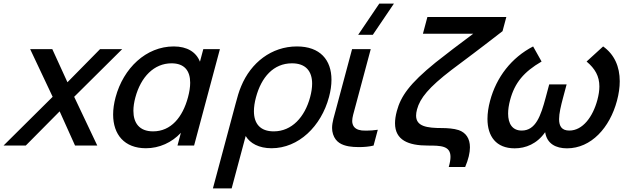

<svg xmlns="http://www.w3.org/2000/svg" viewBox="-82 -815 3520 1075"><path d="M-62.3 0H62.2L252 -191.5L338.2 0H462.7L333.3 -273L602.3 -540H478.3L295.6 -354.5L210.8 -540H86.8L212.8 -273Z M1056.3 -540 1037.5 -469.5C1016.4 -523.5 965.9 -555 890.9 -555C735.9 -555 608.8 -433.5 565 -270C555.9 -235.9 551.4 -203.5 551.4 -173.6C551.4 -61.9 614.4 15 735.1 15C810.1 15 880.2 -17 930.8 -71.5L911.7 0H1004.7L1149.3 -540ZM775 -79.5C698 -79.5 664.9 -126.7 664.9 -194.5C664.9 -217.5 668.7 -242.8 675.9 -269.5C706.7 -384.5 780.5 -460.5 878.5 -460.5C950.9 -460.5 982.8 -418.5 982.8 -351.8C982.8 -327.6 978.6 -300.3 970.6 -270.5C940.6 -158.5 875.5 -79.5 775 -79.5Z M1110 240H1215L1293.6 -53.5C1317.6 -12.5 1368.3 15 1438.3 15C1589.8 15 1716.1 -107.5 1760 -271.5C1769.3 -305.9 1773.9 -338.4 1773.9 -368.4C1773.9 -479.6 1710.1 -555 1580.5 -555C1437.5 -555 1322.5 -463.5 1268.4 -332.5C1255.4 -302.5 1246.5 -269.5 1236.9 -233.5ZM1450.6 -79.5C1374.9 -79.5 1339.7 -122.8 1339.7 -192.5C1339.7 -215.7 1343.6 -242 1351.3 -270.5C1381.4 -383 1449.2 -460.5 1552.7 -460.5C1629.7 -460.5 1665.6 -416.6 1665.6 -346.7C1665.6 -324 1661.8 -298.6 1654.4 -271C1624.5 -159.5 1552.1 -79.5 1450.6 -79.5Z M2005.3 -620 2123.7 -795H2041.7L1923.3 -620ZM1871.4 4.5C1886.5 7.1 1906.5 8.6 1927.8 8.6C1955.9 8.6 1986.1 6 2009.6 0L2033.3 -88.5C2012.7 -85.3 1989.9 -83.6 1968.8 -83.6C1960.1 -83.6 1951.6 -83.9 1943.8 -84.5C1920.1 -87.5 1899.5 -96.5 1892.4 -120.5C1890.7 -125.9 1890 -131.5 1890 -137.7C1890 -157.9 1898.2 -183 1907.4 -217.5L1993.8 -540H1889.3L1801.6 -212.5C1789 -165.5 1777.3 -130.7 1777.3 -98.6C1777.3 -86.7 1778.9 -75.1 1782.7 -63.5C1797.5 -18 1832.3 -2.5 1871.4 4.5Z M2430.5 120H2522.5C2540.8 76.8 2549.2 40 2549.2 9.9C2549.2 -40.6 2525.8 -72.7 2486.3 -86.5C2459.7 -95.5 2420.4 -98 2393.9 -98C2307.4 -98 2247.7 -107.5 2247.7 -167.7C2247.7 -177.8 2249.3 -189.3 2252.9 -202.5C2269.8 -265.5 2318.3 -325.5 2446.1 -423.5C2629.8 -560.5 2666.3 -590.5 2731.7 -640.5L2753 -720H2311L2285.9 -626H2567.4C2484.9 -564.5 2416.4 -512.5 2356.7 -465C2209.2 -345.5 2161.8 -275 2139.8 -193C2132.9 -167.3 2129.7 -144.7 2129.7 -125C2129.7 -29.8 2205.1 0 2313.6 0C2386.2 0 2440.3 1 2440.3 63.5C2440.3 78.5 2437.2 97.1 2430.5 120Z M3294.9 -555 3202.3 -470.5C3250 -430.4 3273.9 -388.2 3273.9 -331C3273.9 -308.5 3270.2 -283.5 3262.7 -255.5C3237.4 -161 3180.7 -84 3105.7 -84C3063 -84 3048.3 -108.6 3048.3 -147.8C3048.3 -180.1 3058.3 -222.2 3070.7 -268.5L3090.5 -342.5H2993L2973.2 -268.5C2946 -167 2917.7 -84 2839.2 -84C2787 -84 2762.9 -121.8 2762.9 -179C2762.9 -201.8 2766.7 -227.7 2774.2 -255.5C2799.9 -351.5 2850.7 -412.5 2950.3 -470.5L2902.9 -555C2781.1 -492 2697.2 -382.5 2662 -251C2652.3 -214.9 2647.3 -180.6 2647.3 -149.4C2647.3 -52.1 2695.5 15.5 2799.6 15.5C2861.1 15.5 2924.8 -9.5 2970.3 -75C2980.3 -9.5 3031.1 15.5 3092.6 15.5C3228.1 15.5 3332 -100 3372.3 -250.5C3382.6 -288.9 3387.9 -325.6 3387.9 -360C3387.9 -441.7 3358.2 -510 3294.9 -555Z"/></svg>

Font: Manrope
Style: SemiBoldItalic
Weight: 600
Italic angle: -15°
Designer: Mikhail Sharanda
Foundry: Mikhail Sharanda
Version: Version 4.502;hotconv 1.0.109;makeotfexe 2.5.65596